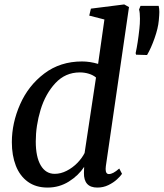

<svg xmlns="http://www.w3.org/2000/svg" viewBox="-20 -837 740 867"><path d="M458 -87Q457 -77 457 -74Q457 -51 471.5 -51Q481 -51 492 -56.8Q503 -62.5 518.5 -76L531 -52Q523.5 -41 508 -26.8Q492.5 -12.5 469.5 -1.2Q446.5 10 419.5 10Q358 10 359 -56.5L360 -83.5Q334.5 -44.5 291 -17.2Q247.5 10 195 10Q142 10 105.8 -16.2Q69.5 -42.5 51.5 -88.8Q33.5 -135 33.5 -195Q33.5 -281.5 70.8 -366Q108 -450.5 180 -505Q252 -559.5 350.5 -559.5Q386 -559.5 423 -548.5L451.5 -749L383 -766.5L390.5 -798L541 -817L562.5 -805ZM413.5 -487Q400.5 -498 381.2 -504Q362 -510 340.5 -510Q275 -510 230 -461.5Q185 -413 163.2 -341Q141.5 -269 141.5 -198Q141.5 -128.5 164 -90.2Q186.5 -52 227 -52Q254.5 -52 281.2 -65.8Q308 -79.5 329 -101Q350 -122.5 362 -146ZM594.5 -590 592.5 -597Q602.5 -642 609.5 -707.5Q612 -729 612 -753Q612 -780 608 -794L614.5 -810.5H696.5Q699.5 -798 699.5 -783Q699.5 -770.5 697 -744Q694 -710 678.2 -665Q662.5 -620 644 -588.5Z"/></svg>

Font: Merriweather Text
Style: Italic
Weight: 400
Italic angle: -7.8°
Designer: Eben Sorkin
Foundry: Eben Sorkin
Version: Version 2.100